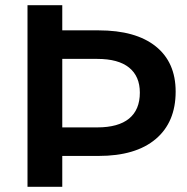

<svg xmlns="http://www.w3.org/2000/svg" viewBox="-20 -720 721 740"><path d="M360 -603Q503 -603 580 -541.5Q657 -480 657 -367Q657 -249 580 -184Q503 -119 360 -119H220V0H86V-700H220V-603ZM355 -229Q436 -229 477.5 -263Q519 -297 519 -363Q519 -426 477.5 -459.5Q436 -493 355 -493H220V-229Z"/></svg>

Font: QuotatisMedium
Style: Regular
Weight: 500
Designer: Julieta Ulanovsky
Foundry: Quotatis-Medium
Version: Version 4.000;PS 004.000;hotconv 1.0.88;makeotf.lib2.5.64775